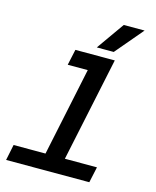

<svg xmlns="http://www.w3.org/2000/svg" viewBox="-137 -1046 924 1139"><g transform="rotate(15 325.0 -477.0)"><path d="M32 -97H228L342 -640H219L240 -737H482L347 -97H544L523 0H12ZM479 -954H607L463 -784H359Z"/></g></svg>

Font: Azeret Mono Medium
Style: Italic
Weight: 500
Italic angle: -12°
Designer: Martin Vácha
Foundry: Displaay
Version: Version 1.000; Glyphs 3.0.3, build 3074